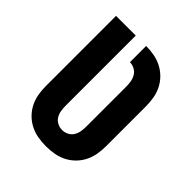

<svg xmlns="http://www.w3.org/2000/svg" viewBox="-203 -867 1006 1006"><g transform="rotate(45 300.0 -363.5)"><path d="M300 8Q270 8 240.5 3Q211 -2 184 -15.5Q157 -29 135.5 -50.5Q114 -72 100.5 -99Q87 -126 82 -155.5Q77 -185 77 -215V-735H223V-215Q223 -197 226 -178.5Q229 -160 238.5 -144.5Q248 -129 265 -120.5Q282 -112 300 -112Q318 -112 335 -120.5Q352 -129 361.5 -144.5Q371 -160 374 -178.5Q377 -197 377 -215V-510Q377 -529 374 -547Q371 -565 361.5 -581Q352 -597 335 -606Q318 -615 300 -615V-735Q330 -735 360 -729.5Q390 -724 416.5 -710.5Q443 -697 464.5 -675.5Q486 -654 499.5 -627Q513 -600 518 -570Q523 -540 523 -510V-215Q523 -185 518 -155.5Q513 -126 499.5 -99Q486 -72 464.5 -50.5Q443 -29 416 -15.5Q389 -2 359.5 3Q330 8 300 8Z"/></g></svg>

Font: Iosevka Curly Heavy Extended
Style: Regular
Weight: 900
Width: 7
Monospace: yes
Designer: Belleve Invis
Foundry: Belleve Invis
Version: Version 11.1.0; ttfautohint (v1.8.3)